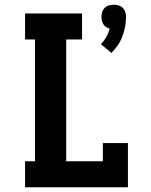

<svg xmlns="http://www.w3.org/2000/svg" viewBox="-20 -792 640 812"><path d="M451 -568 407 -605Q420 -619 429.5 -635.5Q439 -652 444 -671Q436 -673 429 -677.5Q422 -682 417.5 -689Q413 -696 411 -704Q409 -712 409 -721Q409 -731 412 -741Q415 -751 422.5 -758.5Q430 -766 440.5 -769Q451 -772 461 -772Q471 -772 481.5 -769Q492 -766 499.5 -758.5Q507 -751 510 -741Q513 -731 513 -721Q513 -699 509 -678.5Q505 -658 497.5 -638Q490 -618 478 -600.5Q466 -583 451 -568ZM86 0V-110H128V-625H86V-735H327V-625H260V-110H415V-187H521V0Z"/></svg>

Font: Iosevka Etoile Extrabold
Style: Regular
Weight: 800
Designer: Belleve Invis
Foundry: Belleve Invis
Version: Version 22.1.2; ttfautohint (v1.8.4)